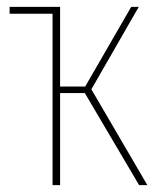

<svg xmlns="http://www.w3.org/2000/svg" viewBox="-20 -539 466 559"><path d="M246 -279 409 0H385L227 -268H155V0H133V-499H8V-519H155V-287H228L362 -519H384Z"/></svg>

Font: Fira Sans Extra Condensed Thin
Style: Regular
Weight: 250
Width: 1
Designer: Carrois Corporate & Edenspiekermann AG
Foundry: Carrois Corporate GbR & Edenspiekermann AG
Version: Version 4.203